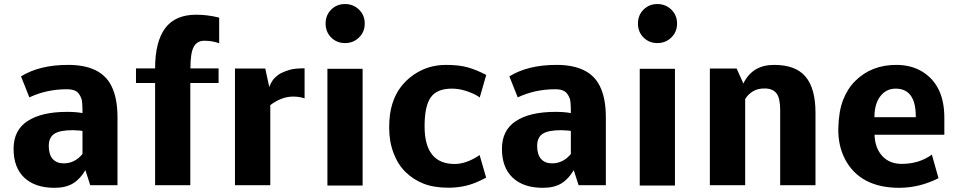

<svg xmlns="http://www.w3.org/2000/svg" viewBox="-20 -899 4644 932"><path d="M289.1 -106Q342.8 -106 380.4 -151.4V-263.2Q381.3 -264.2 361.6 -265.6Q341.8 -267.1 333.5 -267.1Q270.5 -267.1 243.7 -249.5Q216.8 -231.9 216.8 -190.4Q216.8 -148.9 235.8 -127.4Q254.9 -106 289.1 -106ZM304.7 -465.8Q206.5 -465.8 122.6 -426.3L82 -528.3Q171.9 -584 310.5 -584Q469.7 -584 520.5 -482.4Q550.3 -423.8 550.3 -329.1V0H418L394.5 -73.2Q369.6 -30.3 334.5 -8.8Q299.3 12.7 244.6 12.7Q150.4 12.7 98.1 -36.4Q45.9 -85.4 45.9 -176.5Q45.9 -267.6 114.3 -311.8Q182.6 -356 305.7 -356Q348.6 -356 380.4 -350.1Q380.4 -406.7 375.5 -419.4Q365.2 -447.3 348.9 -456.5Q332.5 -465.8 304.7 -465.8Z M971.2 -701.2Q937 -701.2 920.7 -672.1Q904.3 -643.1 904.3 -566.9H1041V-496.1H903.8V0H732.9V-496.1H640.1V-566.9H732.9Q732.9 -696.3 781.7 -762Q830.6 -827.6 932.1 -827.6Q987.8 -827.6 1043.9 -813.5V-689Q1011.2 -701.2 971.2 -701.2Z M1287.1 -476.6Q1298.3 -505.9 1313.5 -521Q1330.1 -537.1 1345.2 -544.4Q1361.8 -552.7 1386.2 -560.1Q1410.6 -567.4 1458.5 -567.4V-421.4Q1433.6 -430.2 1402.8 -430.2Q1346.7 -430.2 1292 -388.7V0H1120.6V-566.4H1267.6Z M1587.6 -717Q1560.5 -744.1 1560.5 -784.7Q1560.5 -825.2 1587.6 -852.3Q1614.7 -879.4 1654.8 -879.4Q1694.8 -879.4 1722.7 -852.3Q1750.5 -825.2 1750.5 -784.7Q1750.5 -744.1 1722.7 -717Q1694.8 -689.9 1654.8 -689.9Q1614.7 -689.9 1587.6 -717ZM1740.2 1.5H1569.3V-564.9H1740.2Z M1987.3 -535.6Q2057.1 -584 2144.5 -584Q2209.5 -584 2252.2 -571.5Q2294.9 -559.1 2340.3 -535.2L2308.6 -425.3Q2295.4 -438 2254.4 -453.4Q2213.4 -468.8 2173.8 -468.8Q2101.1 -468.8 2071 -426.5Q2041 -384.3 2041 -286.1Q2041 -103 2187 -103Q2241.2 -103 2301.8 -142.1Q2308.1 -146 2308.1 -146.5L2339.8 -36.6Q2310.1 -21 2288.1 -12.2Q2228 12.2 2157.2 12.2Q2086.4 12.2 2036.6 -7.3Q1986.8 -26.9 1949.5 -63Q1912.1 -99.1 1890.6 -155.3Q1869.1 -211.4 1869.1 -279.1Q1869.1 -346.7 1884.3 -394.8Q1899.4 -442.9 1925.8 -477.1Q1952.1 -511.2 1987.3 -535.6Z M2659.7 -106Q2713.4 -106 2751 -151.4V-263.2Q2752 -264.2 2732.2 -265.6Q2712.4 -267.1 2704.1 -267.1Q2641.1 -267.1 2614.3 -249.5Q2587.4 -231.9 2587.4 -190.4Q2587.4 -148.9 2606.4 -127.4Q2625.5 -106 2659.7 -106ZM2675.3 -465.8Q2577.1 -465.8 2493.2 -426.3L2452.6 -528.3Q2542.5 -584 2681.2 -584Q2840.3 -584 2891.1 -482.4Q2920.9 -423.8 2920.9 -329.1V0H2788.6L2765.1 -73.2Q2740.2 -30.3 2705.1 -8.8Q2669.9 12.7 2615.2 12.7Q2521 12.7 2468.8 -36.4Q2416.5 -85.4 2416.5 -176.5Q2416.5 -267.6 2484.9 -311.8Q2553.2 -356 2676.3 -356Q2719.2 -356 2751 -350.1Q2751 -406.7 2746.1 -419.4Q2735.8 -447.3 2719.5 -456.5Q2703.1 -465.8 2675.3 -465.8Z M3103.8 -717Q3076.7 -744.1 3076.7 -784.7Q3076.7 -825.2 3103.8 -852.3Q3130.9 -879.4 3170.9 -879.4Q3210.9 -879.4 3238.8 -852.3Q3266.6 -825.2 3266.6 -784.7Q3266.6 -744.1 3238.8 -717Q3210.9 -689.9 3170.9 -689.9Q3130.9 -689.9 3103.8 -717ZM3256.3 1.5H3085.4V-564.9H3256.3Z M3588.4 -493.7Q3632.3 -584 3737.5 -584Q3842.8 -584 3890.6 -526.6Q3938.5 -469.2 3938.5 -352.1V0H3767.1V-364.7Q3767.1 -421.9 3749.8 -445.1Q3732.4 -468.3 3695.6 -469.5Q3658.7 -470.7 3634 -455.1Q3609.4 -439.5 3597.2 -418V0H3425.8V-566.4H3555.7Z M4425.3 -330.1Q4426.8 -468.8 4327.1 -468.8Q4293.9 -468.8 4270 -449.2Q4224.6 -411.6 4224.6 -330.1ZM4503.4 -148.4 4535.6 -34.2Q4444.8 12.2 4345.7 12.7Q4155.3 12.7 4082 -126Q4047.4 -192.9 4049.3 -276.4Q4051.3 -359.9 4072.8 -414.6Q4094.2 -469.2 4131.8 -506.3Q4210 -584 4330.1 -584Q4402.8 -584 4456.1 -551.8Q4564.9 -485.4 4564 -325.2V-245.1H4225.1Q4227.1 -180.7 4262.7 -141.6Q4298.3 -103 4358.9 -103.5Q4442.4 -104 4503.4 -148.4Z"/></svg>

Font: Nobile-bold
Style: Bold
Weight: 700
Version: Version 1.000;PS 001.000;hotconv 1.0.38